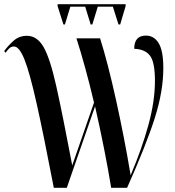

<svg xmlns="http://www.w3.org/2000/svg" viewBox="-25 -897 836 917"><path d="M232 0H294L429 -389Q452 -288 472 -187Q492 -86 506 0H582Q674 -206 714.5 -334Q755 -462 755 -572Q755 -654 733 -690.5Q711 -727 672 -727Q616 -727 616 -664Q668 -662 691.5 -631Q715 -600 715 -511Q715 -415 684.5 -302.5Q654 -190 599 -60Q569 -239 529.5 -418Q490 -597 453 -714H340Q361 -649 382.5 -570.5Q404 -492 424 -407L320 -107Q274 -350 244 -484.5Q214 -619 183 -672.5Q152 -726 104 -726Q66 -726 39.5 -702Q13 -678 -5 -653L2 -645Q8 -655 18 -665Q28 -675 42 -675Q67 -675 92 -612.5Q117 -550 150 -402.5Q183 -255 232 0ZM278 -780 250 -868V-877H575V-868L549 -780H541L514 -865H442L416 -780H408L382 -865H311L285 -780Z"/></svg>

Font: Noto Serif Display Condensed Semi
Style: Regular
Weight: 600
Width: 3
Designer: Monotype Design Team
Foundry: Monotype Imaging Inc.
Version: Version 1.900